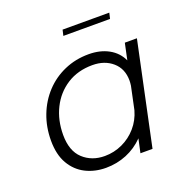

<svg xmlns="http://www.w3.org/2000/svg" viewBox="-127 -808 896 933"><g transform="rotate(-20 321.5 -342.0)"><path d="M265.5 9.5Q208 9.5 161 -14.2Q114 -38 86.2 -85.8Q58.5 -133.5 58.5 -206Q58.5 -276 81.8 -336.5Q105 -397 147.5 -442.5Q190 -488 247.8 -513.2Q305.5 -538.5 373.5 -538.5Q432.5 -538.5 476.2 -514.5Q520 -490.5 540.5 -446L558.5 -531H621L508.5 0H446L461.5 -71.5Q423 -32 372.5 -11.2Q322 9.5 265.5 9.5ZM123.5 -212Q123.5 -129 168 -87.8Q212.5 -46.5 279.5 -46.5Q327.5 -46.5 370.8 -66.5Q414 -86.5 445.2 -122.5Q476.5 -158.5 490 -206.5L515 -324.5Q517 -338.5 517 -350.5Q517 -411.5 476.2 -447Q435.5 -482.5 372.5 -482.5Q296.5 -482.5 240.5 -446.5Q184.5 -410.5 154 -349.2Q123.5 -288 123.5 -212ZM289 -664 296 -694H537.5L530.5 -664Z"/></g></svg>

Font: Epilogue Light
Style: Italic
Weight: 300
Italic angle: -12°
Designer: Tyler Finck
Foundry: Etcetera Type Co
Version: Version 2.111; ttfautohint (v1.8.3)